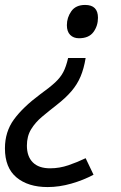

<svg xmlns="http://www.w3.org/2000/svg" viewBox="-41 -565 491 778"><path d="M306 -330Q299 -287 285.5 -255Q272 -223 248.5 -195.5Q225 -168 189 -140Q157 -115 129.5 -92Q102 -69 85 -41Q68 -13 68 25Q68 69 92 93Q116 117 162 117Q200 117 236.5 104.5Q273 92 306 76L338 143Q297 165 248 179Q199 193 152 193Q73 193 26 154Q-21 115 -21 36Q-21 -31 15.5 -81Q52 -131 122 -183Q161 -211 182.5 -231Q204 -251 215.5 -273Q227 -295 235 -330ZM304 -545Q356 -545 356 -493Q356 -460 337.5 -435Q319 -410 279 -410Q257 -410 243.5 -423.5Q230 -437 230 -463Q230 -494 248 -519.5Q266 -545 304 -545Z"/></svg>

Font: Manna Sans
Style: Italic
Weight: 400
Italic angle: -12°
Designer: Monotype Design Team
Foundry: Monotype Imaging Inc.
Version: Version 2.001.1; ttfautohint (v1.8.2)